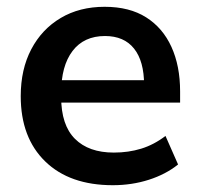

<svg xmlns="http://www.w3.org/2000/svg" viewBox="-20 -535 588 565"><path d="M312 10Q185 10 113 -60Q41 -130 41 -252Q41 -331 72 -390Q103 -449 158.5 -482Q214 -515 288 -515Q361 -515 410 -484Q459 -453 484.5 -397Q510 -341 510 -266V-233H142V-299H421L404 -285Q404 -355 374.5 -392Q345 -429 289 -429Q227 -429 193.5 -385Q160 -341 160 -262V-249Q160 -167 200.5 -126.5Q241 -86 315 -86Q358 -86 395.5 -97.5Q433 -109 467 -135L504 -51Q468 -22 418 -6Q368 10 312 10Z"/></svg>

Font: Mulish ExtraLight
Style: Bold
Weight: 700
Version: Version 3.603